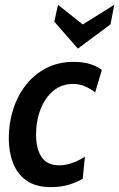

<svg xmlns="http://www.w3.org/2000/svg" viewBox="-20 -758 489 788"><path d="M189.5 10Q127 10 89 -16.8Q51 -43.5 33.5 -89Q16 -134.5 16 -190.5Q16 -252 33.8 -308.2Q51.5 -364.5 85.8 -408.5Q120 -452.5 169.5 -478.2Q219 -504 282 -504Q322 -504 350.8 -494.8Q379.5 -485.5 398 -471L370.5 -378.5Q351 -394.5 328 -404Q305 -413.5 280 -413.5Q233.5 -413.5 199.5 -385.8Q165.5 -358 146.8 -310.5Q128 -263 128 -205Q128 -147 150.8 -113.2Q173.5 -79.5 224 -79.5Q271 -79.5 328.5 -114.5L319.5 -24.5Q295 -9.5 261.8 0.2Q228.5 10 189.5 10ZM299.5 -558.5 203 -669 218 -738.5 319.5 -657.5 449 -738.5 433.5 -658Z"/></svg>

Font: Cabin Condensed SemiBold
Style: Italic
Weight: 600
Width: 3
Italic angle: -10°
Designer: Pablo Impallari
Foundry: Pablo Impallari. http://www.impallari.com Igino Marini. http://www.ikern.com
Version: Version 3.001; ttfautohint (v1.8.3)